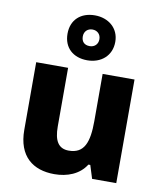

<svg xmlns="http://www.w3.org/2000/svg" viewBox="-92 -968 847 1002"><g transform="rotate(10 331.5 -467.5)"><path d="M330 -656C402 -656 458 -701 458 -776C458 -849 401 -894 330 -894C255 -894 205 -849 205 -775C205 -701 255 -656 330 -656ZM330 -731C301 -731 286 -748 286 -775C286 -802 305 -819 330 -819C355 -819 374 -802 374 -775C374 -748 355 -731 330 -731ZM591 -600H422V-350C422 -237 399 -175 317 -175C262 -175 239 -214 239 -289V-600H70V-242C70 -101 151 -41 264 -41C332 -41 396 -65 431 -121H441L463 -51H591Z"/></g></svg>

Font: Noto Sans Tamil UI ExtraBold
Style: Regular
Weight: 800
Designer: Jelle Bosma - Monotype Design Team
Foundry: Monotype Imaging Inc.
Version: Version 2.004